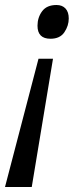

<svg xmlns="http://www.w3.org/2000/svg" viewBox="-30 -566 311 768"><path d="M172 -411Q120 -411 120 -463Q120 -496 138.5 -521Q157 -546 196 -546Q219 -546 232 -532Q245 -518 245 -492Q245 -463 227.5 -437Q210 -411 172 -411ZM-10 182 124 -331H182L97 182Z"/></svg>

Font: Manna Sans
Style: Italic
Weight: 400
Italic angle: -12°
Designer: Monotype Design Team
Foundry: Monotype Imaging Inc.
Version: Version 2.001.1; ttfautohint (v1.8.2)